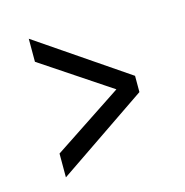

<svg xmlns="http://www.w3.org/2000/svg" viewBox="-66 -573 472 491"><g transform="rotate(-15 170.0 -327.5)"><path d="M51 -144V-207L234 -328L51 -450V-511L289 -349V-306Z"/></g></svg>

Font: Alumni Sans Thin
Style: Regular
Weight: 400
Version: Version 1.018